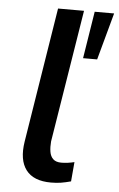

<svg xmlns="http://www.w3.org/2000/svg" viewBox="-52 -742 490 788"><g transform="rotate(5 193.0 -348.0)"><path d="M188 9Q116 9 85 -32Q54 -73 66 -149L155 -705H262L174 -159Q172 -136 175 -117Q178 -98 189.5 -87Q201 -76 223 -76Q237 -76 251 -78Q265 -80 277 -83L270 -3Q248 3 229.5 6Q211 9 188 9ZM275 -511 306 -705H386L333 -511Z"/></g></svg>

Font: Nunito Sans 7pt SemiCondensed SemiBold
Style: Italic
Weight: 600
Width: 4
Italic angle: -9°
Designer: Vernon Adams
Foundry: Vernon Adams
Version: Version 3.101;gftools[0.9.27]